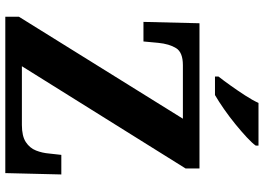

<svg xmlns="http://www.w3.org/2000/svg" viewBox="-152 -818 971 706"><g transform="rotate(90 333.0 -465.5)"><path d="M42 0V-50L417 -653H220Q173 -653 157.5 -628Q142 -603 138 -562L133 -508H61L66 -714H600V-663L224 -61H440Q481 -61 503 -75.5Q525 -90 534 -113Q543 -136 545 -161L550 -206H622L617 0ZM262 -784Q277 -803 295.5 -829Q314 -855 331.5 -882Q349 -909 359 -931H516V-921Q507 -908 485.5 -888Q464 -868 437 -846Q410 -824 382 -804.5Q354 -785 330 -771H262Z"/></g></svg>

Font: Noto Serif Test
Style: Regular
Weight: 400
Version: Version 1.000